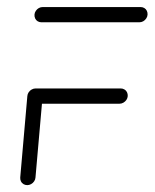

<svg xmlns="http://www.w3.org/2000/svg" viewBox="-20 -539 450 559"><path d="M104.1 -259.3 83.3 -22.2Q83 -16.3 79.4 -11.1Q75.9 -5.9 70.6 -3Q65.2 0 59.3 0Q53.3 0 48.3 -3Q43.3 -5.9 40.9 -11.1Q38.5 -16.3 38.9 -22.2L59.6 -259.3ZM351.9 -259.3Q351.5 -253.3 348 -248.1Q344.4 -243 339.1 -240Q333.7 -237 327.8 -237H80Q74.1 -237 69.1 -240Q64.1 -243 61.7 -248.1Q59.3 -253.3 59.6 -259.3Q60 -265.2 63.5 -270.4Q67 -275.6 72.4 -278.5Q77.8 -281.5 83.7 -281.5H331.5Q337.4 -281.5 342.4 -278.5Q347.4 -275.6 349.8 -270.4Q352.2 -265.2 351.9 -259.3ZM80.4 -496.3Q80.7 -502.2 84.3 -507.4Q87.8 -512.6 93.1 -515.6Q98.5 -518.5 104.4 -518.5H389.3Q395.2 -518.5 400.2 -515.6Q405.2 -512.6 407.6 -507.4Q410 -502.2 409.6 -496.3Q409.3 -490.4 405.7 -485.2Q402.2 -480 396.9 -477Q391.5 -474.1 385.6 -474.1H100.7Q94.8 -474.1 89.8 -477Q84.8 -480 82.4 -485.2Q80 -490.4 80.4 -496.3Z"/></svg>

Font: 26F Galaxy Sans Oblique
Style: Regular
Weight: 400
Italic angle: -5°
Designer: C₂₉H₂₅N₃O₅
Version: Version 1.200;FEAKit 1.0